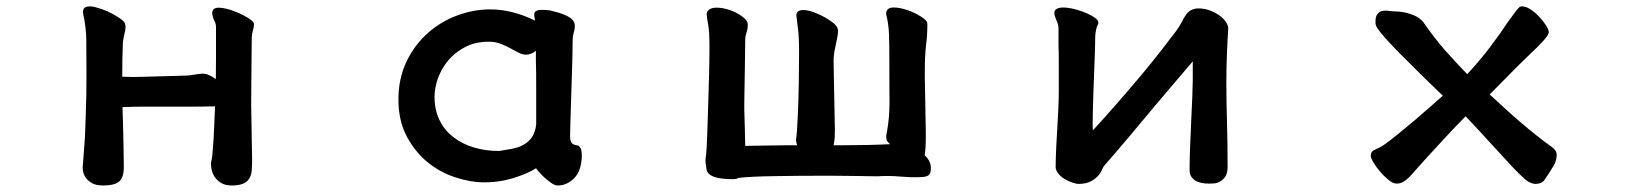

<svg xmlns="http://www.w3.org/2000/svg" viewBox="-20 -506 5040 592"><path d="M755.4 -304.2 754.4 -185.5Q754.4 -169.4 755.9 -99.4Q757.3 -29.3 757.3 -13.2Q757.3 2.9 756.3 17.6Q754.9 39.6 743.2 51.3Q737.8 56.6 730 60.1Q716.8 65.9 694.3 65.9Q673.3 65.9 660.2 57.1Q640.1 43.9 633.8 21.5Q632.3 17.6 631.3 10Q630.4 2.4 630.4 -2.9V-3.9Q633.3 -13.7 634.8 -28.8Q639.2 -73.2 641.1 -132.3Q642.1 -157.2 643.1 -178.2Q611.3 -177.2 576.2 -177.2H428.2Q395 -177.2 357.9 -175.8Q357.9 -156.2 358.9 -138.2Q359.9 -108.4 360.8 -57.6Q361.8 -6.8 361.8 7.8Q361.8 41.5 347.4 53.7Q333 65.9 297.9 65.9Q276.9 65.9 264.2 59.1Q251 51.3 244.1 41.5Q234.9 27.8 234.9 10.7Q234.9 4.4 235.8 -1Q240.7 -61.5 241.7 -79.6Q242.7 -97.7 243.2 -116.7Q243.7 -135.7 244.6 -158.7Q246.6 -204.6 246.6 -273.2Q246.6 -341.8 246.1 -381.8Q245.6 -421.4 236.8 -461.9Q235.8 -465.8 235.8 -469.2Q235.8 -480 244.1 -483.9Q249.5 -486.3 255.9 -486.3Q262.2 -486.3 267.3 -485.4Q272.5 -484.4 277.3 -482.9Q310.1 -474.6 342.8 -454.1Q359.4 -443.4 364.3 -436Q365.2 -434.1 365.7 -431.6Q367.2 -427.2 367.2 -424.1Q367.2 -420.9 366.7 -418.5Q366.7 -413.1 363.8 -401.9Q360.8 -390.6 358.9 -374.5Q356.9 -327.6 356.9 -269.5Q374.5 -268.6 389.2 -268.6Q399.9 -268.6 413.1 -269L552.7 -272.9Q563 -272.9 579.1 -275.9Q595.2 -278.8 604.7 -278.8Q614.3 -278.8 623.5 -274.9Q630.9 -272 645.5 -262.2Q646 -293 646 -328.6V-422.9Q646 -432.1 641.1 -441.7Q636.2 -451.2 634.3 -463.4Q634.3 -464.4 634.3 -465.3Q634.3 -472.7 638.7 -477.5Q642.1 -480.5 646 -481.4Q649.9 -482.4 652.8 -482.4Q655.8 -482.4 661.6 -481.9Q667.5 -481.4 678 -479Q688.5 -476.6 698 -473.1Q707.5 -469.7 714.8 -466.3Q729.5 -460 741.7 -452.6Q753.9 -445.3 758.5 -440.7Q763.2 -436 763.2 -431.6Q763.2 -423.8 760.3 -414.1Q757.3 -404.3 756.3 -391.6Q756.3 -379.4 755.9 -356.2Q755.4 -333 755.4 -304.2Z M1472.7 56.2Q1430.7 56.2 1384.8 41Q1338.4 26.4 1299.3 -5.1Q1260.3 -36.6 1234.4 -85Q1208.5 -133.3 1208.5 -199.2Q1208.5 -231.9 1214.8 -261.2Q1221.2 -290.5 1233.4 -316.4Q1258.3 -367.7 1298.6 -403.6Q1338.9 -439.5 1389.6 -458.3Q1440.4 -477.1 1491.2 -477.1Q1559.1 -477.1 1629.9 -442.4Q1629.9 -442.9 1629.6 -444.3Q1629.4 -445.8 1628.9 -447.5Q1628.4 -449.2 1628.4 -450.7Q1628.4 -452.6 1627.4 -456.5V-462.9Q1627.4 -475.6 1652.3 -475.6Q1660.6 -475.6 1674.8 -474.1Q1728.5 -461.9 1743.7 -446.3Q1752.4 -438 1752.4 -426.8Q1752.4 -415 1748.5 -403.8Q1745.6 -393.6 1745.6 -379.4Q1745.6 -346.7 1743.7 -288.1Q1738.8 -132.3 1738.3 -113.5Q1737.8 -94.7 1737.8 -85Q1737.8 -67.9 1745.6 -62.5Q1751.5 -58.6 1764.2 -56.6Q1771.5 -49.3 1772.7 -41.5Q1773.9 -33.7 1773.9 -22.5V-22Q1772 22 1750 43.9Q1728 65.9 1699.2 65.9Q1690.9 65.9 1679.7 58.1Q1657.2 42.5 1640.6 22.5Q1635.3 16.6 1632.8 12.7Q1607.9 28.8 1567.4 41.5Q1523.4 56.2 1472.7 56.2ZM1633.3 -224.6Q1633.3 -265.6 1633.1 -282.5Q1632.8 -299.3 1632.6 -305.2Q1632.3 -311 1632.3 -316.4Q1632.3 -327.1 1632.3 -335V-349.6Q1618.2 -337.4 1601.6 -337.4Q1590.3 -337.4 1577.6 -344.2L1552.2 -357.9Q1538.6 -365.2 1522.7 -371.3Q1506.8 -377.4 1487.3 -377.4Q1444.8 -377.4 1413.1 -360.4Q1367.2 -335.9 1342.3 -291Q1335 -277.3 1329.6 -262.7Q1319.8 -232.4 1319.8 -207Q1319.8 -153.8 1347.7 -114.3Q1359.9 -97.2 1377 -84Q1403.8 -62.5 1440.4 -51.5Q1477.1 -40.5 1519 -40.5Q1562.5 -46.9 1578.1 -52.2Q1606.4 -62.5 1620.6 -83.5Q1630.4 -98.6 1633.3 -122.6Z M2435.5 -458.5Q2435.5 -475.1 2457.5 -475.1Q2471.2 -475.1 2491.7 -467.3Q2506.3 -461.9 2519.5 -454.6Q2549.3 -438 2557.6 -427.2Q2564 -419.9 2564 -409.7Q2564 -400.9 2560.5 -385Q2557.1 -369.1 2554.7 -356.9Q2550.3 -337.4 2550.3 -319.3Q2550.3 -313.5 2551.3 -254.4Q2552.2 -195.3 2553.2 -159.7Q2554.2 -124 2554.2 -105.7Q2554.2 -87.4 2553.7 -82Q2553.2 -73.2 2550.3 -58.1H2573.2Q2659.2 -58.1 2724.6 -61.5Q2721.7 -64 2718.8 -66.9Q2712.4 -73.7 2712.4 -84.5Q2712.4 -90.3 2714.4 -97.7Q2722.7 -141.6 2722.7 -192.4Q2722.7 -195.3 2722.4 -224.1Q2722.2 -252.9 2722.2 -309.1Q2722.2 -365.2 2721.2 -397.9Q2720.2 -430.7 2712.4 -461.9Q2712.4 -463.4 2712.4 -464.1Q2712.4 -464.8 2712.4 -465.8Q2712.4 -466.8 2712.6 -468Q2712.9 -469.2 2713.1 -470.5Q2713.4 -471.7 2714.4 -472.7Q2718.8 -482.9 2734.9 -482.9Q2753.9 -482.9 2776.6 -475.3Q2799.3 -467.8 2818.4 -455.6Q2828.1 -449.7 2833.7 -444.1Q2839.4 -438.5 2839.4 -432.6Q2839.4 -398.9 2835.4 -367.2Q2831.5 -335.4 2831.5 -288.1V-268.1Q2831.5 -254.4 2833 -184.8Q2834.5 -115.2 2834.5 -99.6V-81.1Q2834.5 -48.8 2831.1 -27.3Q2850.1 -9.8 2850.1 11.7Q2850.1 19 2849.1 23.9Q2847.7 32.2 2840.3 36.1Q2835.9 38.1 2827.6 39.6Q2814.9 40.5 2806.4 40.5Q2797.9 40.5 2787.6 40.3Q2777.3 40 2758.8 38.6Q2737.3 36.6 2718.5 36.6Q2699.7 36.6 2685.1 37.6H2684.6Q2662.1 37.6 2619.1 36.6Q2544.4 35.2 2444.8 36.1L2367.7 37.1Q2294.4 38.1 2257.3 42.5Q2251.5 46.4 2240.2 46.4Q2182.1 46.4 2165.5 29.8Q2157.7 22 2157.7 10.3Q2155.3 -2.9 2155.3 -10.3Q2155.3 -17.6 2156.5 -24.7Q2157.7 -31.7 2158.7 -48.8Q2160.2 -71.3 2162.6 -151.4Q2167.5 -288.1 2167.5 -363.3Q2167.5 -408.7 2163.6 -429.7Q2159.7 -450.7 2158.7 -464.4Q2160.6 -470.7 2164.6 -474.6Q2172.4 -482.4 2189 -482.4Q2207.5 -482.4 2228.5 -475.6Q2249.5 -468.8 2266.6 -456.5Q2285.6 -443.4 2285.6 -430.2Q2285.6 -417 2281.7 -405.3Q2277.8 -393.6 2277.8 -385.7Q2277.8 -380.4 2276.6 -294.4Q2275.4 -208.5 2275.1 -201.2Q2274.9 -193.8 2274.9 -187Q2274.9 -173.8 2274.9 -167Q2274.9 -161.6 2276.4 -116.2Q2277.8 -64.5 2277.8 -56.2Q2282.2 -56.2 2330.1 -57.1Q2377.9 -58.1 2405.8 -58.1H2438Q2435.5 -64.5 2434.1 -74.2Q2437.5 -88.9 2440.4 -160.6Q2443.8 -246.1 2443.8 -343.8Q2443.8 -393.1 2440.4 -417.5Q2437 -442.4 2436 -453.6Q2435.5 -456.1 2435.5 -458.5Z M3669.9 -480Q3671.9 -480 3674.8 -480Q3677.7 -480 3681.2 -480Q3684.6 -480 3689 -479Q3698.2 -478 3704.6 -475.8Q3710.9 -473.6 3714.4 -472.2Q3717.8 -470.7 3720.9 -469.2Q3724.1 -467.8 3727.1 -466.3Q3748.5 -455.1 3759.8 -438.5Q3767.1 -427.7 3767.1 -418Q3767.1 -417 3766.6 -409.9Q3766.1 -402.8 3765.1 -384.8Q3764.2 -366.7 3763.2 -345.2Q3759.3 -259.3 3763.2 -130.4Q3765.1 -66.4 3765.1 11.7V12.2Q3764.2 30.3 3757.3 39.6Q3750.5 48.8 3741.2 54Q3731.9 59.1 3722.9 59.6Q3713.9 60.1 3708 60.1Q3673.3 60.1 3658.2 44.9Q3647.9 34.7 3647.9 20Q3647.9 -32.2 3652.8 -131.3Q3657.7 -228.5 3657.7 -260.7V-316.9Q3553.2 -194.3 3543.5 -182.6Q3454.1 -75.2 3437 -55.7Q3400.9 -13.2 3383.3 6.3Q3381.3 9.3 3377.9 17.1Q3373.5 28.3 3362.8 39.1Q3355 46.9 3345.5 52Q3335.9 57.1 3326.4 59.1Q3316.9 61 3305.7 61Q3296.9 61 3285.6 56.6Q3257.3 46.9 3243.7 29.8Q3234.9 19.5 3234.9 8.8Q3234.9 -2.4 3235.4 -19.3Q3235.8 -36.1 3236.8 -54.9Q3237.8 -73.7 3239.7 -105.5Q3244.6 -184.6 3244.6 -223.6V-297.4Q3244.6 -328.1 3244.4 -343Q3244.1 -357.9 3243.7 -364.7Q3243.7 -378.4 3243.7 -388.7V-418Q3243.7 -428.7 3239 -439.5Q3234.4 -450.2 3231.9 -458.5Q3231 -462.4 3231 -464.6Q3231 -466.8 3231 -468.3Q3231.4 -472.7 3233.9 -475.6Q3241.7 -482.9 3258.3 -482.9Q3273.9 -482.9 3296.4 -477.1Q3336.9 -465.8 3357.9 -449.7Q3366.7 -442.9 3366.7 -435.5Q3366.7 -432.6 3365.2 -430.2Q3361.3 -423.8 3359.1 -411.9Q3356.9 -399.9 3356.9 -392.6Q3356.9 -372.1 3355.5 -335Q3350.1 -193.8 3349.6 -162.6Q3349.1 -131.3 3349.1 -125Q3349.1 -118.7 3349.1 -116.2Q3349.1 -110.8 3349.4 -108.2Q3349.6 -105.5 3349.6 -104Q3414.1 -173.8 3496.1 -271Q3532.7 -314.9 3562 -352.5Q3591.3 -390.1 3606.9 -411.1Q3618.7 -427.7 3622.6 -436Q3634.3 -459 3642.6 -467.3Q3645.5 -470.2 3648.9 -472.7Q3656.2 -477.5 3669.9 -480Z M4221.2 -442.9Q4221.2 -460.4 4234.4 -469.2Q4240.2 -473.1 4251 -473.1Q4254.4 -473.1 4256.8 -473.1Q4270 -471.2 4279.3 -470.9Q4288.6 -470.7 4293.5 -470.2Q4319.8 -467.8 4341.3 -458Q4356 -451.7 4367.7 -439Q4402.8 -388.2 4435.8 -350.8Q4468.8 -313.5 4503.9 -277.3Q4542.5 -318.8 4574.2 -360.6Q4606 -402.3 4632.3 -442.4Q4652.3 -469.2 4654.8 -472.7Q4659.7 -479 4666.5 -485.4Q4670.9 -486.3 4674.3 -486.3Q4677.7 -486.3 4683.8 -484.6Q4689.9 -482.9 4696.8 -478.5Q4712.4 -469.2 4725.1 -455.1Q4737.8 -441.9 4746.6 -428.2Q4755.4 -414.6 4755.4 -407.2Q4755.4 -401.4 4748 -391.6Q4737.8 -377.4 4708.5 -349.6Q4664.1 -307.6 4573.2 -214.8L4616.2 -175.3Q4668.5 -127.4 4716.3 -89.4Q4737.3 -72.3 4761.7 -55.2Q4779.8 -42.5 4779.8 -29.3Q4779.8 -11.2 4771 3.7Q4762.2 18.6 4756.8 26.9Q4742.7 48.3 4741 50.3Q4739.3 52.2 4738.8 52.7Q4730.5 61 4713.9 61Q4700.2 61 4683.1 47.4Q4667.5 34.2 4642.3 7.6Q4617.2 -19 4582.3 -57.6Q4547.4 -96.2 4499 -147.5Q4472.7 -121.1 4431.6 -76.9Q4390.6 -32.7 4374 -14.2Q4346.7 16.1 4333 31.7Q4331.1 34.2 4327.1 38.1Q4316.9 48.3 4310.1 52.7Q4298.3 60.1 4286.4 60.1Q4274.4 60.1 4260.3 47.9Q4247.1 37.1 4235.1 22.9Q4223.1 8.8 4214.8 -5.1Q4206.5 -19 4206.5 -25.9Q4206.5 -39.1 4218.3 -43.9Q4230 -49.3 4234.6 -51.8Q4239.3 -54.2 4244.1 -57.1Q4265.6 -71.8 4291.5 -93.3Q4346.2 -137.7 4394 -180.2Q4414.1 -198.2 4428.7 -210.9Q4370.1 -266.6 4295.9 -341.3Q4241.2 -397 4226.6 -419.4Q4221.7 -427.7 4221.2 -432.6Z"/></svg>

Font: Bakudai
Style: Medium
Weight: 500
Version: Version 1.48